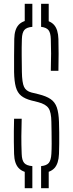

<svg xmlns="http://www.w3.org/2000/svg" viewBox="-20 -907 382 1009"><path d="M110 -787V-887H150V-787ZM196 -787V-887H236V-787ZM110 82V-8H150V82ZM196 82V-8H236V82ZM150 4Q100 0 77.8 -24Q55.5 -48 54 -98Q53 -133 52.8 -161.2Q52.5 -189.5 52.8 -218Q53 -246.5 54 -283H94Q92.5 -234.5 92.2 -190.8Q92 -147 94 -98Q95 -65 107 -50.8Q119 -36.5 150 -34ZM196 4V-34Q225.5 -37 236.8 -51.2Q248 -65.5 250 -98Q251.5 -122.5 251.5 -152.2Q251.5 -182 251 -211.8Q250.5 -241.5 250 -266Q249.5 -317 235.2 -338.2Q221 -359.5 181 -370L145 -379Q110.5 -388 91 -404Q71.5 -420 63.2 -449.5Q55 -479 54 -529Q53.5 -567.5 54 -612.5Q54.5 -657.5 55 -703Q56 -752.5 78 -776.5Q100 -800.5 150 -804V-766Q119.5 -763.5 107.8 -749.2Q96 -735 95 -702Q93.5 -656.5 94 -615.8Q94.5 -575 95 -529Q96 -473 106.2 -450.8Q116.5 -428.5 145 -421L182 -412Q223 -402 246 -386.2Q269 -370.5 278.8 -342Q288.5 -313.5 290 -266Q291 -239.5 291.2 -210.2Q291.5 -181 291.2 -152.2Q291 -123.5 290 -98Q288 -48 266.5 -24Q245 0 196 4ZM247 -535Q248.5 -587 248.5 -626.2Q248.5 -665.5 247 -702Q246 -734.5 235 -748.5Q224 -762.5 196 -766V-804Q243 -800 264.2 -776Q285.5 -752 287 -702Q288 -665.5 288 -624.8Q288 -584 287 -535Z"/></svg>

Font: Big Shoulders Stencil Text SC Thin
Style: Regular
Weight: 100
Designer: Patric King
Foundry: XO Type Co
Version: Version 2.001